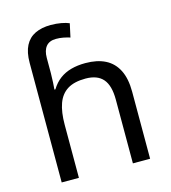

<svg xmlns="http://www.w3.org/2000/svg" viewBox="-113 -856 843 948"><g transform="rotate(-15 308.5 -382.5)"><path d="M85 -611Q85 -665 102.5 -699Q120 -733 153.5 -749Q187 -765 233 -765Q262 -765 286.5 -760.5Q311 -756 327 -749L312 -680Q296 -685 278.5 -688.5Q261 -692 241 -692Q207 -692 190 -671.5Q173 -651 173 -613V-535Q173 -513 171.5 -488Q170 -463 169 -452H174Q193 -483 218.5 -502Q244 -521 277 -530Q310 -539 350 -539Q410 -539 451.5 -518Q493 -497 515 -453.5Q537 -410 537 -343V0H449V-326Q449 -398 420 -431.5Q391 -465 331 -465Q273 -465 238.5 -443.5Q204 -422 188.5 -379Q173 -336 173 -271V0H85Z"/></g></svg>

Font: lkorean15
Style: Book
Weight: 400
Designer: Jelle Bosma - Monotype Design Team
Foundry: Monotype Imaging Inc.
Version: Version 2.003